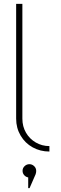

<svg xmlns="http://www.w3.org/2000/svg" viewBox="-20 -770 314 987"><path d="M63 -160V-750H95V-160Q95 -120 113.5 -88Q132 -56 164 -37.5Q196 -19 234 -19V9Q187 9 148 -12.5Q109 -34 86 -73Q63 -112 63 -160ZM166 110Q166 117 163 126L132 197H125V142Q113 140 104.5 130.5Q96 121 96 108Q96 94 106.5 84Q117 74 131 74Q145 74 155.5 84Q166 94 166 108Z"/></svg>

Font: Poiret One
Style: Regular
Weight: 400
Designer: Denis Masharov (denis.masharov@gmail.com), Cyreal (Charset Expansion)
Foundry: Denis Masharov
Version: Version 1.101